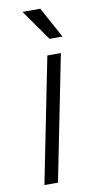

<svg xmlns="http://www.w3.org/2000/svg" viewBox="-84 -762 387 798"><g transform="rotate(-10 109.0 -362.5)"><path d="M93.8 0H36.6L142.1 -528.3H199.2ZM217.8 -594.7H163.1L71.8 -724.6H147Z"/></g></svg>

Font: Franko
Style: Light Italic
Weight: 300
Designer: Google
Version: Version 1.200310; 2013